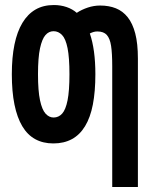

<svg xmlns="http://www.w3.org/2000/svg" viewBox="-20 -558 600 763"><path d="M426 185V-295Q426 -346 421.5 -375.5Q417 -405 404.5 -419Q392 -433 367 -433Q359 -433 352 -431Q345 -429 337 -425Q348 -393 353.5 -352.5Q359 -312 359 -263Q359 -194 349 -142.5Q339 -91 318 -56.5Q297 -22 265.5 -5Q234 12 192 12Q151 12 120 -5Q89 -22 68.5 -56.5Q48 -91 37.5 -142.5Q27 -194 27 -263Q27 -330 37.5 -381Q48 -432 69 -467Q90 -502 121 -520Q152 -538 194 -538Q221 -538 244.5 -530Q268 -522 285 -507Q305 -520 329 -528Q353 -536 378 -536Q413 -536 440.5 -525Q468 -514 487.5 -489.5Q507 -465 517.5 -425Q528 -385 528 -325V185ZM193 -91Q213 -91 227 -106.5Q241 -122 248.5 -159.5Q256 -197 256 -263Q256 -329 248.5 -366.5Q241 -404 226.5 -419Q212 -434 193 -434Q174 -434 160.5 -418.5Q147 -403 139 -366Q131 -329 131 -263Q131 -197 139 -159.5Q147 -122 161 -106.5Q175 -91 193 -91Z"/></svg>

Font: Ubuntu Sans Mono SemiBold
Style: Regular
Weight: 600
Monospace: yes
Designer: Dalton Maag Ltd
Foundry: Dalton Maag Ltd
Version: Version 1.006